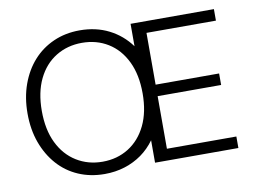

<svg xmlns="http://www.w3.org/2000/svg" viewBox="-78 -826 1268 953"><g transform="rotate(-10 556.5 -350.0)"><path d="M377 12Q305 12 245 -14Q185 -40 142 -88.5Q99 -137 75 -203Q51 -269 51 -350Q51 -430 75 -496.5Q99 -563 142 -611Q185 -659 245 -685.5Q305 -712 377 -712Q459 -712 524 -679Q589 -646 632 -587V-700H1052V-642H702V-381H1022V-323H702V-58H1052V0H632V-113Q603 -73 564.5 -45.5Q526 -18 478.5 -3Q431 12 377 12ZM377 -50Q451 -50 508.5 -86Q566 -122 598.5 -189Q631 -256 631 -350Q631 -444 598.5 -511Q566 -578 508.5 -613.5Q451 -649 377 -649Q304 -649 246 -613.5Q188 -578 155.5 -511Q123 -444 123 -350Q123 -256 155.5 -189Q188 -122 246 -86Q304 -50 377 -50Z"/></g></svg>

Font: DM Sans 10pt Light
Style: Regular
Weight: 300
Version: Version 4.004;gftools[0.9.30]